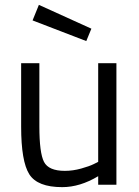

<svg xmlns="http://www.w3.org/2000/svg" viewBox="-20 -760 571 790"><path d="M384 -500H459V0H384V-35Q309 10 236 10Q134 10 100.5 -43Q67 -96 67 -239V-500H142V-240Q142 -131 161 -94Q180 -57 247 -57Q280 -57 314 -66.5Q348 -76 366 -85L384 -94ZM140 -740 356 -642 335 -591 114 -676Z"/></svg>

Font: Titillium Web
Style: Regular
Weight: 400
Version: Version 1.001;PS 57.000;hotconv 1.0.70;makeotf.lib2.5.55311